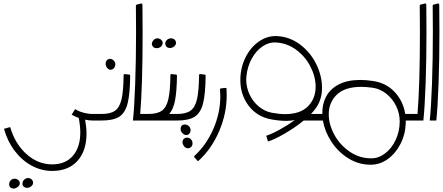

<svg xmlns="http://www.w3.org/2000/svg" viewBox="-20 -698 2568 1112"><path d="M569 -38V0H516Q496 0 473 -5Q481 40 481 75Q481 176 428.5 234Q376 292 282 292Q220 292 163.5 261.5Q107 231 65 175.5Q23 120 3 48L39 38Q67 135 133.5 194.5Q200 254 282 254Q359 254 402 204.5Q445 155 445 69Q445 30 436 -15Q416 -22 395 -34L415 -66Q435 -53 463 -45.5Q491 -38 517 -38ZM143 333Q152 333 159 337.5Q166 342 170 351Q172 357 172 360Q172 369 165.5 376.5Q159 384 149 388Q141 390 136 390Q126 390 118 383.5Q110 377 110 365Q110 356 115.5 348Q121 340 130 336Q136 333 143 333ZM65 337Q74 337 81.5 341.5Q89 346 93 354Q95 360 95 363Q95 372 88.5 379.5Q82 387 72 391Q66 394 59 394Q40 394 34 378Q33 375 33 369Q33 359 38 351Q43 343 53 339Q57 337 65 337Z M702 -269 729 -266Q731 -266 732.5 -264.5Q734 -263 734 -261Q733 -154 719 -99Q705 -44 670.5 -22Q636 0 569 0V-38Q620 -38 646.5 -57Q673 -76 684 -123.5Q695 -171 696 -264Q696 -269 702 -269ZM648 -325Q648 -338 638.5 -347.5Q629 -357 618 -357Q606 -357 599 -349Q592 -341 592 -329Q592 -314 602.5 -302.5Q613 -291 627 -295Q637 -298 642.5 -306.5Q648 -315 648 -325Z M840 -38V0H750Q758 -76 763 -214Q768 -352 768 -513Q768 -614 767 -666Q767 -669 771 -671L798 -678H799Q801 -678 803 -675.5Q805 -673 805 -669Q806 -616 806 -511Q806 -203 792 -38Z M1006 -38V0H837V-38H840Q891 -38 917.5 -57Q944 -76 955 -123.5Q966 -171 967 -264Q967 -269 973 -269L1000 -266Q1002 -266 1003.5 -264.5Q1005 -263 1005 -261Q1004 -170 994 -117.5Q984 -65 960 -38ZM970 -476Q963 -476 959 -474Q949 -471 943 -463Q937 -455 937 -445Q937 -442 939 -436Q945 -420 964 -420Q972 -420 976 -422Q988 -426 995 -436Q1002 -446 998 -458Q995 -467 987.5 -471.5Q980 -476 970 -476ZM892 -476Q887 -476 881 -474Q870 -469 863.5 -457.5Q857 -446 861 -436Q867 -419 887 -419Q904 -419 914.5 -430.5Q925 -442 921 -457Q917 -466 909 -471Q901 -476 892 -476Z M1139 -269 1166 -266Q1168 -266 1169.5 -264.5Q1171 -263 1171 -261Q1170 -154 1156 -99Q1142 -44 1107.5 -22Q1073 0 1006 0V-38Q1057 -38 1083.5 -57Q1110 -76 1121 -123.5Q1132 -171 1133 -264Q1133 -269 1139 -269ZM1084 55Q1084 50 1080 40Q1076 33 1068 28Q1060 23 1052 23Q1039 23 1032.5 30Q1026 37 1026 48Q1026 58 1030 65Q1035 73 1042.5 78.5Q1050 84 1058 84Q1065 84 1069 82Q1084 73 1084 55ZM1095 132Q1095 118 1085.5 108.5Q1076 99 1063 99Q1057 99 1051 102Q1037 109 1037 125Q1037 134 1041 141Q1045 150 1052.5 155.5Q1060 161 1069 161Q1074 161 1080 158Q1095 151 1095 132Z M1123 232 1105 212Q1103 208 1106 205Q1175 142 1215.5 49Q1256 -44 1256 -141Q1256 -154 1254 -180Q1254 -182 1255.5 -184Q1257 -186 1259 -186L1287 -189Q1292 -189 1292 -184Q1293 -172 1293 -147Q1293 -40 1249 62.5Q1205 165 1130 233Q1126 237 1123 232Z M1847 0H1739Q1686 43 1625 78Q1564 113 1532 121L1522 88Q1552 79 1598.5 53.5Q1645 28 1687 -2Q1657 2 1637 2Q1597 2 1549 -7Q1467 -23 1419.5 -86.5Q1372 -150 1372 -234Q1372 -304 1401 -363.5Q1430 -423 1478.5 -457Q1527 -491 1582 -489Q1657 -486 1717.5 -440.5Q1778 -395 1811.5 -327Q1845 -259 1845 -190Q1845 -123 1811 -74Q1799 -56 1781 -38H1847ZM1630 -37Q1719 -37 1763.5 -82Q1808 -127 1808 -196Q1808 -254 1778 -312.5Q1748 -371 1695 -410Q1642 -449 1577 -452Q1536 -454 1498.5 -428Q1461 -402 1436.5 -355.5Q1412 -309 1407 -254L1406 -238Q1406 -192 1425.5 -150.5Q1445 -109 1479 -81Q1513 -53 1554 -45Q1599 -37 1630 -37Z M2378 0H2330V14Q2328 80 2299.5 135.5Q2271 191 2225.5 223.5Q2180 256 2127 256Q2057 256 1997.5 219Q1938 182 1899.5 123Q1861 64 1850 0H1841V-38H1847Q1845 -92 1868 -137Q1891 -182 1941 -208.5Q1991 -235 2068 -235Q2101 -235 2140 -229Q2216 -218 2265.5 -165.5Q2315 -113 2327 -38H2378ZM2137 -190Q2099 -195 2073 -195Q1978 -195 1931 -150Q1884 -105 1884 -36Q1884 23 1916.5 82.5Q1949 142 2005.5 180.5Q2062 219 2130 219Q2173 219 2211 190Q2249 161 2272 111.5Q2295 62 2295 5Q2295 -42 2274 -84.5Q2253 -127 2217 -155.5Q2181 -184 2137 -190Z M2450 -514Q2450 -351 2445 -213Q2440 -75 2432 0H2377V-38H2398Q2412 -204 2412 -510Q2412 -613 2411 -666Q2411 -669 2415 -671L2442 -678H2443Q2445 -678 2447 -675.5Q2449 -673 2449 -669Q2450 -616 2450 -514Z M2469 0Q2477 -76 2482 -214Q2487 -352 2487 -513Q2487 -614 2486 -666Q2486 -669 2490 -671L2517 -678H2518Q2520 -678 2522 -675.5Q2524 -673 2524 -669Q2525 -616 2525 -514Q2525 -351 2520 -213Q2515 -75 2507 0Z"/></svg>

Font: Vibes
Style: Regular
Weight: 400
Designer: AbdElmomen Kadhim
Version: Version 1.100